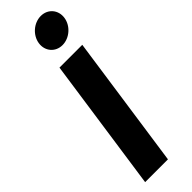

<svg xmlns="http://www.w3.org/2000/svg" viewBox="-366 -1117 1119 1119"><g transform="rotate(-45 193.5 -557.5)"><path d="M295.7 -1115C237.7 -1115 183.9 -1068 175.5 -1010C167.2 -952 207.4 -905 265.4 -905C323.4 -905 377.2 -952 385.5 -1010C393.9 -1068 353.7 -1115 295.7 -1115ZM347.9 -825H159.9L41 0H229Z"/></g></svg>

Font: Blink
Style: Obl
Weight: 400
Designer: Mew Too
Foundry: Cannot Into Space Fonts
Version: Version 001.000